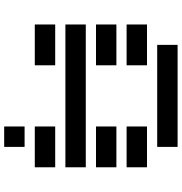

<svg xmlns="http://www.w3.org/2000/svg" viewBox="4 -728 870 919"><g transform="rotate(90 439.5 -269.0)"><path d="M585.9 0V-97.7H781.2V0ZM683.6 146.5H585.9V48.8H683.6ZM683.6 -683.6V-585.9H195.3V-683.6ZM97.7 -439.5V-537.1H293V-439.5ZM585.9 -439.5V-537.1H781.2V-439.5ZM97.7 -293V-390.6H293V-293ZM585.9 -293V-390.6H781.2V-293ZM781.2 -244.1V-146.5H97.7V-244.1ZM97.7 0V-97.7H293V0Z"/></g></svg>

Font: Trigram
Style: Regular
Weight: 400
Designer: GGBotNet
Foundry: GGBotNet
Version: 1.05